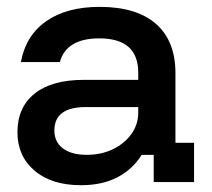

<svg xmlns="http://www.w3.org/2000/svg" viewBox="-20 -530 618 559"><path d="M215.8 9.2Q130 9.2 80.4 -33.3Q30.8 -75.8 30.8 -145Q30.8 -217.5 80.8 -257.5Q130.8 -297.5 224.2 -297.5H382.5V-318.3Q382.5 -418.3 269.2 -418.3Q173.3 -418.3 154.2 -349.2H40.8Q55 -426.7 114.6 -468.3Q174.2 -510 270 -510Q377.5 -510 434.2 -460.4Q490.8 -410.8 490.8 -316.7V-114.2H545V0H427.5V-79.2H392.5Q366.7 -37.5 322.5 -14.2Q278.3 9.2 215.8 9.2ZM232.5 -79.2Q275 -79.2 309.2 -95.8Q343.3 -112.5 362.9 -140.4Q382.5 -168.3 382.5 -202.5V-218.3H230Q138.3 -218.3 138.3 -150Q138.3 -116.7 163.3 -97.9Q188.3 -79.2 232.5 -79.2Z"/></svg>

Font: Funnel Display Medium
Style: Regular
Weight: 500
Designer: NORD ID, Kristian Moeller
Foundry: Dicotype
Version: Version 1.000